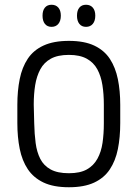

<svg xmlns="http://www.w3.org/2000/svg" viewBox="-20 -778 580 808"><path d="M486 -337Q486 -396 476 -445Q466 -494 442.5 -530Q419 -566 377 -586Q335 -606 270 -606Q206 -606 163.5 -586.5Q121 -567 97 -531Q73 -495 63 -445.5Q53 -396 53 -337V-260Q53 -201 63 -151.5Q73 -102 97 -66Q121 -30 163 -10Q205 10 270 10Q334 10 376 -9.5Q418 -29 442 -65Q466 -101 476 -150.5Q486 -200 486 -260ZM124 -259 122 -338Q122 -382 128 -419.5Q134 -457 149.5 -486Q165 -515 194 -531Q223 -547 270 -547Q316 -547 345 -531Q374 -515 389.5 -486.5Q405 -458 411 -420Q417 -382 417 -338V-259Q417 -215 411.5 -177Q406 -139 390 -110Q374 -81 345.5 -65Q317 -49 270 -49Q222 -49 193 -65Q164 -81 149.5 -109.5Q135 -138 130 -176Q125 -214 124 -259ZM197 -758Q179 -758 169 -746Q159 -734 159 -712Q159 -690 169 -677.5Q179 -665 197 -665Q215 -665 225.5 -677.5Q236 -690 236 -712Q236 -734 225.5 -746Q215 -758 197 -758ZM342 -758Q324 -758 314 -746Q304 -734 304 -712Q304 -690 314 -677.5Q324 -665 342 -665Q360 -665 370.5 -677.5Q381 -690 381 -712Q381 -734 370.5 -746Q360 -758 342 -758Z"/></svg>

Font: Beiruti
Style: Regular
Weight: 400
Version: Version 1.00